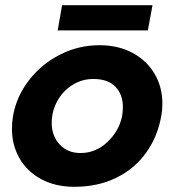

<svg xmlns="http://www.w3.org/2000/svg" viewBox="-20 -707 673 739"><path d="M601 -262Q605 -283 605 -308Q605 -372 575 -423Q545 -474 490 -503.5Q435 -533 363 -533Q282 -533 210.5 -496.5Q139 -460 91 -397.5Q43 -335 30 -260Q26 -237 26 -211Q26 -148 55.5 -97Q85 -46 139.5 -17Q194 12 266 12Q357 12 428 -23Q499 -58 543 -120Q587 -182 601 -262ZM453 -295Q453 -278 450 -260Q438 -202 393 -160Q348 -118 290 -118Q240 -118 209.5 -151Q179 -184 179 -234Q179 -278 200 -317Q221 -356 258 -379.5Q295 -403 339 -403Q396 -403 424.5 -373Q453 -343 453 -295ZM567 -687H219L202 -590H549Z"/></svg>

Font: Geom Bold
Style: Bold Italic
Weight: 700
Italic angle: -10°
Version: Version 1.102